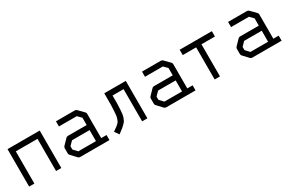

<svg xmlns="http://www.w3.org/2000/svg" viewBox="63 -1214 2825 1901"><g transform="rotate(-30 1476.0 -263.0)"><path d="M114 -49H54V-477H422V-49H362V-417H114Z M852 -108V-234H651L608 -190V-153L650 -108ZM912 -108H973V-50H637Q625 -50 616 -59L558 -121Q549 -130 549 -142V-202Q549 -214 558 -223L617 -284Q625 -292 638 -292H852V-375L811 -417H607V-476H823Q835 -476 844 -467L903 -407Q912 -398 912 -387Z M1406 -49H1346V-417H1220Q1220 -360 1220 -328Q1220 -296 1217 -260.5Q1214 -225 1212.5 -208.5Q1211 -192 1202.8 -170Q1194.5 -148 1189.2 -139.5Q1184 -131 1167.8 -114.2Q1151.5 -97.5 1140 -88.8Q1128.5 -80 1102.5 -60Q1093 -53 1088 -49L1053 -99Q1061.5 -105 1076.5 -115.5Q1093.5 -127.5 1101 -133Q1108.5 -138.5 1119.8 -150Q1131 -161.5 1135 -169.8Q1139 -178 1145.2 -195.8Q1151.5 -213.5 1153 -231.5Q1154.5 -249.5 1157 -280.5Q1159.5 -311.5 1159.8 -346.2Q1160 -381 1160 -432V-477H1406Z M1836 -108V-234H1635L1592 -190V-153L1634 -108ZM1896 -108H1957V-50H1621Q1609 -50 1600 -59L1542 -121Q1533 -130 1533 -142V-202Q1533 -214 1542 -223L1601 -284Q1609 -292 1622 -292H1836V-375L1795 -417H1591V-476H1807Q1819 -476 1828 -467L1887 -407Q1896 -398 1896 -387Z M2022 -477H2390V-416H2236V-49H2175V-416H2022Z M2820 -108V-234H2619L2576 -190V-153L2618 -108ZM2880 -108H2941V-50H2605Q2593 -50 2584 -59L2526 -121Q2517 -130 2517 -142V-202Q2517 -214 2526 -223L2585 -284Q2593 -292 2606 -292H2820V-375L2779 -417H2575V-476H2791Q2803 -476 2812 -467L2871 -407Q2880 -398 2880 -387Z"/></g></svg>

Font: IBM 3270 Semi-Condensed
Style: Condensed
Weight: 400
Monospace: yes
Version: Version 2.3.1